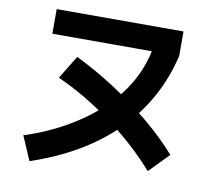

<svg xmlns="http://www.w3.org/2000/svg" viewBox="-83 -857 1047 956"><g transform="rotate(10 440.0 -378.5)"><path d="M73.3 -115.6Q192.2 -154.4 291.1 -212.2Q390 -270 463.3 -342.2Q536.7 -414.4 580.6 -498.9Q624.4 -583.3 636.7 -675.6L673.3 -638.9H127.8V-763.3H768.9V-638.9Q714.4 -408.9 551.7 -245.6Q388.9 -82.2 125.6 5.6ZM714.4 -47.8Q642.2 -128.9 557.8 -200Q473.3 -271.1 381.7 -329.4Q290 -387.8 197.8 -428.9L270 -546.7Q374.4 -495.6 473.3 -431.1Q572.2 -366.7 658.3 -294.4Q744.4 -222.2 811.1 -146.7Z"/></g></svg>

Font: Paperlogy 7 Bold
Style: Regular
Weight: 700
Designer: redesigned by Lee Juim, glyphs from Gmarket Sans & Montserrat
Foundry: PT&
Version: Version 1.001